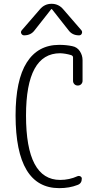

<svg xmlns="http://www.w3.org/2000/svg" viewBox="-20 -975 540 1005"><path d="M290 9.8Q62.5 9.8 61.5 -370.1Q61.5 -555.7 120.1 -647.9Q178.7 -740.2 290 -740.2Q327.1 -740.2 358.4 -733.4Q383.8 -728.5 397.9 -707Q412.1 -685.5 412.1 -660.2V-551.8Q412.1 -542 405.3 -534.7Q398.4 -527.3 387.2 -527.3Q376 -527.3 369.1 -534.7Q362.3 -542 362.3 -551.8V-674.8Q362.3 -682.6 352.5 -686.5Q323.2 -695.3 294.9 -696.3Q116.2 -696.3 116.2 -370.1Q116.2 -33.2 294.9 -33.2Q342.8 -33.2 385.7 -52.7Q393.6 -55.7 400.9 -51.8Q408.2 -47.9 408.2 -40Q408.2 -14.6 385.7 -6.8Q343.8 9.8 290 9.8ZM311.5 -925.8 406.2 -816.4Q412.1 -808.6 408.2 -799.3Q404.3 -790 393.6 -790Q358.4 -790 338.9 -816.4L252 -926.8Q251 -927.7 250 -927.7L248 -926.8L161.1 -816.4Q141.6 -790 106.4 -790Q96.7 -790 91.8 -798.8Q86.9 -807.6 93.8 -816.4L188.5 -925.8Q212.9 -955.1 250 -955.1Q287.1 -955.1 311.5 -925.8Z"/></svg>

Font: Rounded-X Mgen+ 1mn light
Style: Regular
Weight: 200
Designer: [Source Han Sans]
Ryoko NISHIZUKA  (kana & ideographs); Paul D. Hunt (Latin, Greek & Cyrillic); Wenlong ZHANG  (bopomofo
Version: Version 1.059.20150602